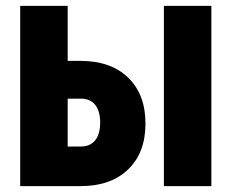

<svg xmlns="http://www.w3.org/2000/svg" viewBox="-20 -635 790 655"><path d="M48.9 0V-614.9H210.9V-427.3H254.5Q358.3 -427.3 417.3 -370Q476.3 -312.8 476.3 -213.6Q476.3 -114.4 417.3 -57.2Q358.3 0 254.5 0ZM210.9 -135.2H256.4Q287.8 -135.2 304.7 -156.4Q321.7 -177.5 321.7 -216.9Q321.7 -256.2 304.7 -277.3Q287.8 -298.5 256.4 -298.5H210.9ZM539.1 0V-614.9H701.1V0Z"/></svg>

Font: Martian Mono SemiExpanded
Style: Regular
Weight: 400
Width: 6
Monospace: yes
Designer: Roman Shamin
Foundry: Evil Martians
Version: Version 1.000